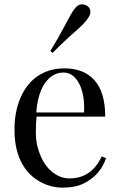

<svg xmlns="http://www.w3.org/2000/svg" viewBox="-20 -840 546 874"><path d="M211.4 -490.2Q154.8 -446.8 145 -328.1H362.8Q367.2 -435.5 322.3 -485.4Q299.8 -509.8 268.6 -509.8Q237.3 -509.8 211.4 -490.2ZM263.7 14.2Q204.1 13.7 152.3 -18.6Q100.6 -50.8 73.2 -109.4Q45.9 -168 45.9 -250Q45.9 -332 73.7 -396Q101.6 -460 152.3 -494.1Q203.1 -528.3 272 -528.8Q361.3 -529.3 410.2 -474.6Q459 -419.9 459 -309.1H146.5Q143.1 -283.2 143.1 -231.4Q143.6 -179.7 165 -129.9Q186.5 -80.6 221.7 -54.2Q256.8 -27.8 295.9 -27.8Q396.5 -27.8 442.9 -127.9L462.9 -120.1Q436.5 -42.5 361.3 -4.9Q323.2 14.2 263.7 14.2ZM391.6 -785.2Q391.6 -756.8 327.1 -700.7Q262.7 -644.5 219.7 -599.1L209 -607.9Q240.7 -658.2 272.5 -718.8Q303.7 -779.3 319.3 -799.8Q335 -820.3 351.6 -820.3Q368.2 -820.3 379.9 -811Q391.6 -801.8 391.6 -785.2Z"/></svg>

Font: PlayfairDisplay-Regular
Style: Regular
Weight: 400
Designer: Claus Eggers Sørensen
Foundry: Claus Eggers Sørensen
Version: Version 1.002;PS 001.002;hotconv 1.0.70;makeotf.lib2.5.58329